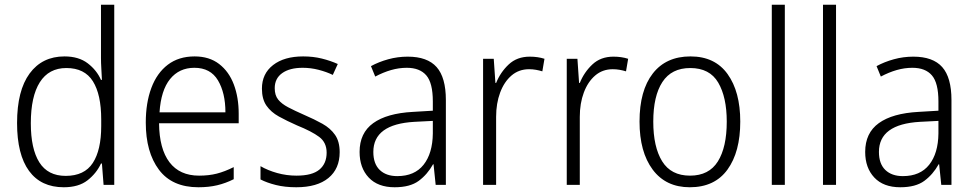

<svg xmlns="http://www.w3.org/2000/svg" viewBox="-20 -780 4110 810"><path d="M249 10Q153 10 102.5 -59Q52 -128 52 -261Q52 -398 105 -470Q158 -542 252 -542Q312 -542 350 -513Q388 -484 406 -443H410Q409 -466 407.5 -490.5Q406 -515 406 -535V-760H462V0H417L410 -90H406Q387 -49 349.5 -19.5Q312 10 249 10ZM257 -38Q336 -38 371.5 -92.5Q407 -147 407 -248V-276Q407 -381 372 -437Q337 -493 260 -493Q186 -493 148 -433Q110 -373 110 -260Q110 -152 146 -95Q182 -38 257 -38Z M801 -542Q863 -542 904.5 -510Q946 -478 966.5 -423.5Q987 -369 987 -300V-260H651Q652 -152 695 -95.5Q738 -39 820 -39Q861 -39 894.5 -47.5Q928 -56 966 -75V-24Q932 -7 896.5 1.5Q861 10 817 10Q706 10 650.5 -64Q595 -138 595 -263Q595 -346 618.5 -409Q642 -472 688 -507Q734 -542 801 -542ZM800 -494Q736 -494 697.5 -446.5Q659 -399 653 -306H931Q931 -388 899.5 -441Q868 -494 800 -494Z M1413 -138Q1413 -68 1365.5 -29Q1318 10 1230 10Q1182 10 1144 0.5Q1106 -9 1079 -23V-79Q1110 -61 1149.5 -50Q1189 -39 1231 -39Q1297 -39 1327.5 -64.5Q1358 -90 1358 -136Q1358 -179 1326.5 -202.5Q1295 -226 1233 -251Q1190 -270 1156.5 -288.5Q1123 -307 1104 -334.5Q1085 -362 1085 -406Q1085 -469 1132 -505.5Q1179 -542 1259 -542Q1301 -542 1337.5 -533Q1374 -524 1405 -510L1384 -464Q1357 -477 1324 -485.5Q1291 -494 1257 -494Q1202 -494 1170.5 -471.5Q1139 -449 1139 -408Q1139 -378 1153.5 -360Q1168 -342 1195.5 -327.5Q1223 -313 1264 -295Q1306 -277 1340 -258Q1374 -239 1393.5 -211Q1413 -183 1413 -138Z M1700 -541Q1783 -541 1822 -497Q1861 -453 1861 -358V0H1818L1809 -87H1807Q1783 -44 1746.5 -17Q1710 10 1645 10Q1574 10 1535.5 -31Q1497 -72 1497 -139Q1497 -219 1554.5 -260.5Q1612 -302 1722 -308L1806 -313V-352Q1806 -430 1778.5 -462Q1751 -494 1696 -494Q1663 -494 1630 -484.5Q1597 -475 1563 -457L1545 -501Q1578 -519 1618 -530Q1658 -541 1700 -541ZM1728 -266Q1555 -256 1555 -139Q1555 -89 1582 -63Q1609 -37 1656 -37Q1729 -37 1767 -85Q1805 -133 1806 -217V-270Z M2215 -541Q2249 -541 2277 -532L2268 -479Q2255 -483 2241 -485.5Q2227 -488 2212 -488Q2169 -488 2138 -461.5Q2107 -435 2090 -389.5Q2073 -344 2073 -287V0H2018V-532H2063L2070 -430H2073Q2091 -475 2126 -508Q2161 -541 2215 -541Z M2568 -541Q2602 -541 2630 -532L2621 -479Q2608 -483 2594 -485.5Q2580 -488 2565 -488Q2522 -488 2491 -461.5Q2460 -435 2443 -389.5Q2426 -344 2426 -287V0H2371V-532H2416L2423 -430H2426Q2444 -475 2479 -508Q2514 -541 2568 -541Z M3103 -267Q3103 -139 3049 -64.5Q2995 10 2890 10Q2789 10 2733.5 -64.5Q2678 -139 2678 -267Q2678 -398 2734 -470Q2790 -542 2893 -542Q2996 -542 3049.5 -467.5Q3103 -393 3103 -267ZM2736 -267Q2736 -160 2773.5 -99.5Q2811 -39 2891 -39Q2971 -39 3008.5 -99Q3046 -159 3046 -267Q3046 -370 3010 -431.5Q2974 -493 2892 -493Q2813 -493 2774.5 -434Q2736 -375 2736 -267Z M3291 0H3236V-760H3291Z M3507 0H3452V-760H3507Z M3833 -541Q3916 -541 3955 -497Q3994 -453 3994 -358V0H3951L3942 -87H3940Q3916 -44 3879.5 -17Q3843 10 3778 10Q3707 10 3668.5 -31Q3630 -72 3630 -139Q3630 -219 3687.5 -260.5Q3745 -302 3855 -308L3939 -313V-352Q3939 -430 3911.5 -462Q3884 -494 3829 -494Q3796 -494 3763 -484.5Q3730 -475 3696 -457L3678 -501Q3711 -519 3751 -530Q3791 -541 3833 -541ZM3861 -266Q3688 -256 3688 -139Q3688 -89 3715 -63Q3742 -37 3789 -37Q3862 -37 3900 -85Q3938 -133 3939 -217V-270Z"/></svg>

Font: Noto Sans Gurmukhi UI SemiCondensed Light
Style: Regular
Weight: 300
Width: 4
Designer: Jelle Bosma - Monotype Design Team
Foundry: Monotype Imaging Inc.
Version: Version 2.004; ttfautohint (v1.8.4.7-5d5b)